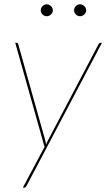

<svg xmlns="http://www.w3.org/2000/svg" viewBox="-20 -688 492 888"><path d="M50.5 0ZM102.5 172Q98.5 180 91.5 180H85.5L186 -8.5L50.5 -490H56.5Q63 -490 64.5 -483L189.5 -38Q190.5 -33 191.5 -28.5Q192.5 -24 193 -19Q194.5 -24 196.8 -28.8Q199 -33.5 201.5 -38L436.5 -485Q439 -490 444.5 -490H451.5ZM224.5 -640Q224.5 -629.5 215.8 -621.2Q207 -613 196.5 -613Q185 -613 176.8 -621.2Q168.5 -629.5 168.5 -640Q168.5 -651.5 176.8 -659.8Q185 -668 196.5 -668Q207 -668 215.8 -659.8Q224.5 -651.5 224.5 -640ZM378.5 -640Q378.5 -629.5 369.8 -621.2Q361 -613 350.5 -613Q339 -613 330.8 -621.2Q322.5 -629.5 322.5 -640Q322.5 -651.5 330.8 -659.8Q339 -668 350.5 -668Q361 -668 369.8 -659.8Q378.5 -651.5 378.5 -640Z"/></svg>

Font: Lato Hairline
Style: Italic
Weight: 100
Italic angle: -7°
Designer: Lukasz Dziedzic
Foundry: tyPoland Lukasz Dziedzic
Version: Version 2.007; 2014-02-27